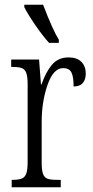

<svg xmlns="http://www.w3.org/2000/svg" viewBox="-20 -786 392 806"><path d="M29 -31H31Q57 -31 70.5 -36Q84 -41 90 -56.5Q96 -72 96 -105V-433Q96 -465 90 -480.5Q84 -496 70.5 -500.5Q57 -505 30 -505H27V-536H144L152 -431H154Q172 -483 198 -514Q224 -545 268 -545Q303 -545 321.5 -526.5Q340 -508 340 -477Q340 -452 327.5 -437.5Q315 -423 289 -423Q289 -463 280 -481.5Q271 -500 245 -500Q204 -500 179.5 -429.5Q155 -359 155 -275V-102Q155 -70 161 -55Q167 -40 180 -35.5Q193 -31 220 -31H235V0H29ZM227 -619V-606H201H186Q161 -633 128 -681Q95 -729 82 -756V-766H147H161Q201 -661 227 -619Z"/></svg>

Font: Noto Serif CondLight
Style: Regular
Weight: 300
Width: 3
Designer: Monotype Design Team
Foundry: Monotype Imaging Inc.
Version: Version 1.001